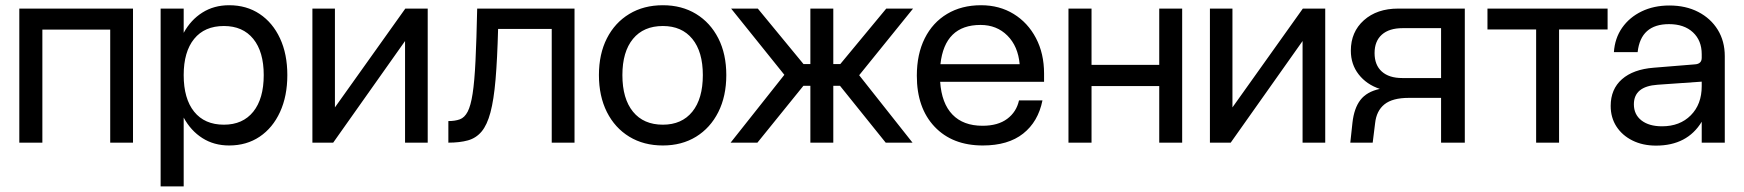

<svg xmlns="http://www.w3.org/2000/svg" viewBox="-20 -532 6504 716"><path d="M52 -500H476V0H391V-421.5H138V0H52Z M579 -500H665V-409.5Q691.5 -458 734.8 -485.2Q778 -512.5 834.5 -512.5Q899.5 -512.5 948.2 -480Q997 -447.5 1024.2 -389Q1051.5 -330.5 1051.5 -252Q1051.5 -173.5 1024.2 -114.2Q997 -55 948.2 -22.2Q899.5 10.5 834.5 10.5Q778 10.5 734.8 -17Q691.5 -44.5 665 -93.5V163H579ZM963.5 -252Q963.5 -339 924.5 -387Q885.5 -435 815 -435Q743 -435 704 -387Q665 -339 665 -252Q665 -164 704 -115.5Q743 -67 815 -67Q885.5 -67 924.5 -115.5Q963.5 -164 963.5 -252Z M1229 -500V-131.5L1491.5 -500H1575V0H1490.5V-379L1222.5 0H1145V-500Z M1759.5 -500H2122.5V0H2037.5V-424H1837.5Q1834.5 -311.5 1828 -235.5Q1821.5 -159.5 1809 -112.8Q1796.5 -66 1776 -41.5Q1755.5 -17 1725 -8.5Q1694.5 0 1652 0V-80.5Q1677 -80.5 1694.8 -87Q1712.5 -93.5 1724 -115.5Q1735.5 -137.5 1742.5 -182.8Q1749.5 -228 1753.2 -305.2Q1757 -382.5 1759.5 -500Z M2213.5 -252Q2213.5 -330.5 2243.2 -389Q2273 -447.5 2326.8 -480Q2380.5 -512.5 2452 -512.5Q2522.5 -512.5 2575.8 -480Q2629 -447.5 2658.8 -389Q2688.5 -330.5 2688.5 -252Q2688.5 -173.5 2658.8 -114.2Q2629 -55 2575.8 -22.2Q2522.5 10.5 2452 10.5Q2380.5 10.5 2326.8 -22.2Q2273 -55 2243.2 -114.2Q2213.5 -173.5 2213.5 -252ZM2601 -252Q2601 -339 2561.8 -387Q2522.5 -435 2452 -435Q2380 -435 2340.5 -387Q2301 -339 2301 -252Q2301 -164 2340.5 -115.5Q2380 -67 2452 -67Q2522.5 -67 2561.8 -115.5Q2601 -164 2601 -252Z M3002 -500H3087.5V-293H3113.5L3285 -500H3385L3184 -251.5L3383 0H3283L3112.5 -212H3087.5V0H3002V-212H2976L2804.5 0H2704.5L2905 -253L2706.5 -500H2806L2976.5 -293H3002Z M3399 -249.5Q3399 -330 3428.5 -389Q3458 -448 3512 -480.2Q3566 -512.5 3638.5 -512.5Q3707 -512.5 3760 -480Q3813 -447.5 3843.2 -390Q3873.5 -332.5 3873.5 -257.5V-227H3486Q3491.5 -146.5 3531.8 -104.8Q3572 -63 3644 -63Q3701.5 -63 3736 -88.8Q3770.5 -114.5 3780 -157.5H3867.5Q3851.5 -78 3795.5 -33.8Q3739.5 10.5 3645 10.5Q3531.5 10.5 3465.2 -59.5Q3399 -129.5 3399 -249.5ZM3636.5 -439Q3503 -439 3487 -292.5H3782.5Q3776.5 -359.5 3736.8 -399.2Q3697 -439 3636.5 -439Z M3964.5 -500H4050.5V-290H4303V-500H4388.5V0H4303V-211H4050.5V0H3964.5Z M4576 -500V-131.5L4838.5 -500H4922V0H4837.5V-379L4569.5 0H4492V-500Z M5233.5 -167Q5173 -167 5143 -143Q5113 -119 5108 -72.5L5099 0H5015.5L5023.5 -74Q5029.5 -128.5 5053.2 -159.2Q5077 -190 5125.5 -200.5Q5076 -217 5046.8 -254.5Q5017.5 -292 5017.5 -343Q5017.5 -413 5066.2 -456.5Q5115 -500 5194 -500H5442.5V0H5354V-167ZM5210.5 -427Q5160.5 -427 5133.2 -402.8Q5106 -378.5 5106 -334Q5106 -289.5 5133 -265.2Q5160 -241 5209 -241H5354V-427Z M5975 -500V-422H5794V0H5708.5V-422H5527V-500Z M6412 -322.5V0H6326V-78Q6272 11 6155.5 11Q6106 11 6067.8 -8Q6029.5 -27 6008 -60.2Q5986.5 -93.5 5986.5 -137Q5986.5 -199.5 6028.5 -236.5Q6070.5 -273.5 6147 -279.5L6300.5 -292Q6326 -293.5 6326 -316.5V-330Q6326 -381 6293.2 -411.5Q6260.5 -442 6204 -442Q6098.5 -442 6087 -337.5H5998.5Q6002 -389.5 6029.2 -428.5Q6056.5 -467.5 6102 -489.5Q6147.5 -511.5 6205.5 -511.5Q6266.5 -511.5 6313 -487.5Q6359.5 -463.5 6385.8 -421Q6412 -378.5 6412 -322.5ZM6073 -143Q6073 -105 6101.2 -83Q6129.5 -61 6178 -61Q6244.5 -61 6285.2 -102Q6326 -143 6326 -210.5V-227.5L6161.5 -216Q6073 -210 6073 -143Z"/></svg>

Font: Overused Grotesk
Style: Regular
Weight: 450
Version: Version 0.004